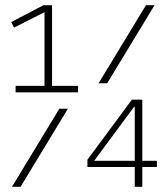

<svg xmlns="http://www.w3.org/2000/svg" viewBox="-20 -718 640 738"><path d="M40 -388H151V-671L34 -612L23 -633L147 -698H180V-388H280V-363H40ZM541 -698H574L392 -398H359ZM208 -300H241L59 0H26ZM498 -76H316V-104L487 -335H527V-100H583V-76H527V0H498ZM498 -100V-307H495L342 -100Z"/></svg>

Font: IBM Plex Mono ExtLt
Style: Regular
Weight: 200
Monospace: yes
Designer: Mike Abbink, Paul van der Laan, Pieter van Rosmalen
Foundry: Bold Monday
Version: Version 2.3